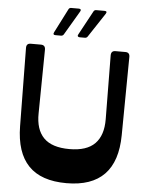

<svg xmlns="http://www.w3.org/2000/svg" viewBox="-69 -1171 955 1240"><g transform="rotate(5 408.0 -551.0)"><path d="M73 -834Q73 -863 101 -863H167Q196 -863 196 -833L191 -420Q189 -315 242 -261Q295 -207 409 -207Q521 -207 574 -261Q627 -315 626 -420L622 -833Q622 -863 650 -863H715Q743 -863 743 -834L738 -326Q735 14 409 14Q244 14 162.5 -71Q81 -156 79 -326ZM486 -1105Q491 -1116 504 -1116H557Q578 -1116 567 -1098L464 -942Q458 -932 446 -932H412Q404 -932 400.5 -937Q397 -942 402 -950ZM324 -1105Q329 -1116 341 -1116H391Q400 -1116 403 -1111Q406 -1106 401 -1098L309 -942Q303 -932 291 -932H256Q236 -932 245 -950Z"/></g></svg>

Font: OpenDyslexic 3
Style: Regular
Weight: 400
Designer: Abelardo Gonzalez
Version: Version 1.000;PS 001.001;hotconv 1.0.56